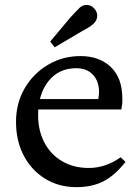

<svg xmlns="http://www.w3.org/2000/svg" viewBox="-20 -761 577 791"><path d="M295 10Q222 10 165.5 -25Q109 -60 77.5 -120.5Q46 -181 46 -259Q46 -336 81.5 -397Q117 -458 177.5 -494Q238 -530 312 -530Q389 -530 436.5 -485Q484 -440 484 -354Q484 -348 484 -341.5Q484 -335 482 -324L480 -310H123V-353H385Q388 -369 388 -383Q388 -426 363 -453Q338 -480 294 -480Q222 -480 179.5 -426.5Q137 -373 137 -286Q137 -224 162.5 -174.5Q188 -125 235.5 -97Q283 -69 346 -69Q380 -69 413 -80Q446 -91 477 -113L497 -94Q454 -39 407 -14.5Q360 10 295 10ZM205 -566 187 -590 269 -688Q280 -700 289.5 -710Q299 -720 309 -730Q323 -742 340.5 -740.5Q358 -739 370 -724Q382 -710 380.5 -693Q379 -676 365 -663Q354 -653 342.5 -646.5Q331 -640 317 -632Z"/></svg>

Font: Hedvig Letters Serif
Style: Regular
Weight: 400
Designer: Alexander Örn & Tor Weibull
Foundry: Kanon Foundry
Version: Version 1.000